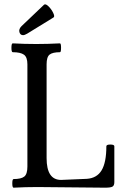

<svg xmlns="http://www.w3.org/2000/svg" viewBox="-20 -867 581 890"><path d="M87 -704Q74 -704 70 -718Q66 -732 80 -746L184 -845Q191 -851 204.5 -838Q218 -825 226.5 -807.5Q235 -790 228 -786L106 -711Q94 -704 87 -704ZM43 3Q37 3 37 -17Q37 -37 43 -37Q78 -37 92.5 -48.5Q107 -60 107 -95V-569Q107 -602 91 -613.5Q75 -625 39 -625Q33 -625 33 -645.5Q33 -666 39 -666Q93 -663 148 -663Q201 -663 258 -666Q263 -666 263 -645.5Q263 -625 258 -625Q224 -625 210 -614Q196 -603 196 -569V-134Q196 -33 263 -33L382 -38Q429 -41 451 -77.5Q473 -114 473 -189Q473 -197 491.5 -197Q510 -197 510 -189V-23Q510 -7 501.5 -2Q493 3 467 3Q415 3 310.5 1.5Q206 0 153 0Q98 0 43 3Z"/></svg>

Font: Junicode Cond Medium
Style: Regular
Weight: 500
Width: 3
Designer: Peter S. Baker
Version: Version 2.201